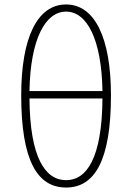

<svg xmlns="http://www.w3.org/2000/svg" viewBox="-20 -827 591 860"><path d="M276 13C404 13 477 -108 477 -400C477 -658 404 -807 276 -807C147 -807 75 -658 75 -400C75 -108 147 13 276 13ZM276 -20C182 -20 114 -122 112 -386H439C437 -122 370 -20 276 -20ZM112 -419C116 -652 183 -775 276 -775C369 -775 435 -652 439 -419Z"/></svg>

Font: Noto Sans CJK SC Thin
Style: Regular
Weight: 100
Designer: Ryoko NISHIZUKA 西塚涼子 (kana, bopomofo & ideographs); Paul D. Hunt (Latin, Greek & Cyrillic); Sandoll Communications 산돌커뮤니
Foundry: Adobe
Version: Version 2.004;hotconv 1.0.118;makeotfexe 2.5.65603